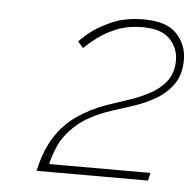

<svg xmlns="http://www.w3.org/2000/svg" viewBox="-38 -849 475 465"><g transform="rotate(5 199.5 -617.0)"><path d="M67 -423Q78 -473 99 -506Q120 -539 151 -560.5Q182 -582 221 -596Q247 -605 274.5 -614Q302 -623 326 -636Q350 -649 365 -669Q380 -689 380 -719Q380 -748 359.5 -770Q339 -792 292 -792Q258 -792 230.5 -781Q203 -770 183.5 -755Q164 -740 153 -729L140 -744Q142 -747 161 -763.5Q180 -780 214 -795.5Q248 -811 294 -811Q350 -811 374.5 -784.5Q399 -758 399 -722Q399 -686 382.5 -662.5Q366 -639 340 -624Q314 -609 285.5 -600Q257 -591 233 -583Q180 -565 151.5 -539.5Q123 -514 111.5 -488Q100 -462 96 -442H342L338 -423Z"/></g></svg>

Font: Raleway Thin
Style: Italic
Weight: 100
Italic angle: -12°
Designer: Matt McInerney, Pablo Impallari, Rodrigo Fuenzalida
Foundry: Matt McInerney, Pablo Impallari, Rodrigo Fuenzalida
Version: Version 4.026